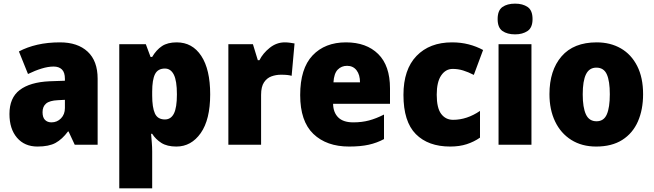

<svg xmlns="http://www.w3.org/2000/svg" viewBox="-20 -796 3597 1056"><path d="M310 -563Q407 -563 462 -512Q517 -461 517 -363V0H391L357 -73H354Q322 -30 285.5 -10Q249 10 186 10Q115 10 73.5 -38.5Q32 -87 32 -169Q32 -258 88.5 -301Q145 -344 252 -349L337 -352V-362Q337 -398 320.5 -414Q304 -430 275 -430Q245 -430 209 -419Q173 -408 134 -389L84 -513Q129 -537 185.5 -550Q242 -563 310 -563ZM299 -245Q253 -243 233.5 -226.5Q214 -210 214 -179Q214 -150 227.5 -136.5Q241 -123 263 -123Q294 -123 315.5 -145Q337 -167 337 -202V-247Z M952 -563Q1038 -563 1087 -488.5Q1136 -414 1136 -277Q1136 -138 1084 -64Q1032 10 950 10Q899 10 867.5 -10Q836 -30 817 -60H811Q813 -35 815 -11Q817 13 817 37V240H636V-553H782L808 -483H817Q840 -522 871 -542.5Q902 -563 952 -563ZM887 -419Q848 -419 832.5 -388Q817 -357 817 -292V-271Q817 -205 832 -172Q847 -139 887 -139Q920 -139 936.5 -171.5Q953 -204 953 -277Q953 -352 936 -385.5Q919 -419 887 -419Z M1546 -563Q1560 -563 1574.5 -561Q1589 -559 1600 -557L1584 -379Q1574 -382 1560.5 -383.5Q1547 -385 1525 -385Q1498 -385 1473 -376Q1448 -367 1432 -343Q1416 -319 1416 -274V0H1236V-553H1371L1398 -465H1407Q1426 -503 1463.5 -533Q1501 -563 1546 -563Z M1883 -563Q1995 -563 2060 -499Q2125 -435 2125 -310V-225H1812Q1813 -177 1840.5 -150Q1868 -123 1923 -123Q1970 -123 2009.5 -133.5Q2049 -144 2092 -166V-31Q2053 -10 2008 0Q1963 10 1900 10Q1776 10 1703.5 -59.5Q1631 -129 1631 -273Q1631 -419 1699 -491Q1767 -563 1883 -563ZM1889 -434Q1858 -434 1837.5 -413Q1817 -392 1814 -343H1960Q1960 -385 1941 -409.5Q1922 -434 1889 -434Z M2456 10Q2335 10 2267 -58.5Q2199 -127 2199 -274Q2199 -414 2271 -488.5Q2343 -563 2466 -563Q2515 -563 2557.5 -552Q2600 -541 2637 -521L2586 -384Q2555 -400 2527 -408.5Q2499 -417 2470 -417Q2431 -417 2406.5 -381Q2382 -345 2382 -275Q2382 -202 2406.5 -169.5Q2431 -137 2472 -137Q2548 -137 2620 -186V-39Q2587 -16 2547 -3Q2507 10 2456 10Z M2813 -776Q2855 -776 2882 -757.5Q2909 -739 2909 -691Q2909 -644 2881.5 -625.5Q2854 -607 2813 -607Q2770 -607 2743.5 -625.5Q2717 -644 2717 -691Q2717 -739 2743.5 -757.5Q2770 -776 2813 -776ZM2903 -553V0H2722V-553Z M3517 -278Q3517 -193 3488.5 -128Q3460 -63 3402.5 -26.5Q3345 10 3259 10Q3180 10 3122 -26.5Q3064 -63 3033 -128Q3002 -193 3002 -278Q3002 -409 3068.5 -486Q3135 -563 3262 -563Q3337 -563 3394.5 -530Q3452 -497 3484.5 -433Q3517 -369 3517 -278ZM3185 -277Q3185 -205 3202.5 -167Q3220 -129 3261 -129Q3301 -129 3317.5 -167Q3334 -205 3334 -278Q3334 -350 3317.5 -387Q3301 -424 3260 -424Q3221 -424 3203 -387.5Q3185 -351 3185 -277Z"/></svg>

Font: Noto Sans Malayalam SemiCondensed Black
Style: Regular
Weight: 900
Width: 4
Designer: Jelle Bosma - Monotype Design Team
Foundry: Monotype Imaging Inc.
Version: Version 2.104; ttfautohint (v1.8.4.7-5d5b)